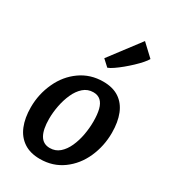

<svg xmlns="http://www.w3.org/2000/svg" viewBox="-214 -996 989 1112"><g transform="rotate(30 281.0 -440.0)"><path d="M234 8Q169 8 125.8 -20.8Q82.5 -49.5 61 -102Q39.5 -154.5 39.5 -226Q39.5 -314 76 -392.5Q111.5 -470 177.8 -517Q244 -564 330 -564Q394 -564 436.2 -536Q478.5 -508 499.5 -455.8Q520.5 -403.5 520.5 -331.5Q520.5 -243 485.5 -164.5Q450.5 -86.5 385.2 -39.2Q320 8 234 8ZM252 -75.5Q289.5 -75.5 316.5 -99Q343.5 -122.5 361 -161.2Q378.5 -200 386.8 -245.5Q395 -291 395 -335Q395 -382 386.8 -414.8Q378.5 -447.5 359.8 -464.8Q341 -482 311 -482Q273 -482 245.2 -457.5Q217.5 -433 199.8 -393.5Q182 -354 173.2 -308.2Q164.5 -262.5 164.5 -220.5Q164.5 -149.5 186 -112.5Q207.5 -75.5 252 -75.5ZM308.5 -645 266 -684 420.5 -888 500 -813.5Q493 -800.5 476.2 -781.2Q459.5 -762 436.8 -740.5Q414 -719 390 -699.2Q366 -679.5 344.5 -664.8Q323 -650 308.5 -645Z"/></g></svg>

Font: Merriweather Sans Medium
Style: Italic
Weight: 500
Italic angle: -7.5°
Designer: Eben Sorkin
Foundry: Eben Sorkin
Version: Version 2.001